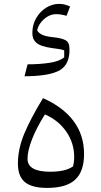

<svg xmlns="http://www.w3.org/2000/svg" viewBox="-20 -942 511 968"><path d="M217.3 5.4Q140.6 5.4 105.5 -23.9Q70.3 -53.2 70.3 -117.2Q70.3 -190.4 101.8 -266.6Q133.3 -342.8 196.8 -447.3Q297.9 -402.3 350.8 -331.8Q403.8 -261.2 403.8 -165Q403.8 -78.1 359.4 -36.4Q314.9 5.4 217.3 5.4ZM206.5 -365.2Q164.1 -297.9 141.4 -239.7Q118.7 -181.6 118.7 -141.6Q118.7 -76.2 232.9 -76.2Q310.1 -76.2 348.1 -103Q354 -125 354 -150.9Q354 -220.2 314.7 -277.6Q275.4 -335 206.5 -365.2ZM315.4 -862.3Q297.4 -867.2 286.1 -868.9Q274.9 -870.6 262.7 -870.6Q239.7 -870.6 219.2 -858.2Q198.7 -845.7 184.8 -826.9Q170.9 -808.1 167.5 -788.6Q175.3 -774.9 193.6 -766.4Q211.9 -757.8 251 -753.9Q287.1 -750.5 308.6 -740.2Q330.1 -730 330.1 -698.2V-677.7Q325.7 -606.9 270.5 -582.3Q215.3 -557.6 103.5 -557.6L119.1 -617.7Q177.7 -617.7 228 -625Q278.3 -632.3 303.7 -652.8V-688Q292 -693.8 238.8 -700.2Q214.4 -703.6 192.4 -710.7Q170.4 -717.8 156.7 -733.2Q143.1 -748.5 143.1 -775.4Q143.1 -817.4 162.4 -850.6Q181.6 -883.8 212.4 -903.1Q243.2 -922.4 278.3 -922.4Q293 -922.4 305.7 -919.2Q318.4 -916 333.5 -909.2Z"/></svg>

Font: Pinar DS1 Regular
Style: Regular
Weight: 400
Designer: Amin Abedi
Version: Version 3.000